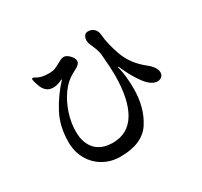

<svg xmlns="http://www.w3.org/2000/svg" viewBox="-167 -1009 1334 1270"><g transform="rotate(-30 500.0 -374.0)"><path d="M696 -484Q694 -484 694 -480Q694 -479 698 -463Q704 -440 708.5 -397.5Q713 -355 713 -308Q713 -165 647.5 -63Q582 39 413 39Q344 39 286.5 7Q229 -25 195.5 -83.5Q162 -142 162 -216Q162 -336 211 -428Q260 -520 329 -594Q331 -596 331 -598Q331 -599 329 -599L325 -598Q318 -593 298 -586Q278 -579 256 -579Q199 -579 176 -643Q163 -679 162 -694Q162 -703 169 -703Q177 -703 194 -692Q222 -675 284 -675Q308 -675 325.5 -682Q343 -689 368 -703Q371 -704 381 -710Q391 -716 400 -718.5Q409 -721 416 -721Q436 -721 458.5 -698Q481 -675 481 -654Q481 -633 452 -616Q437 -607 414 -595Q363 -568 323.5 -512.5Q284 -457 261.5 -388Q239 -319 239 -252Q239 -164 284.5 -115Q330 -66 416 -66Q532 -66 591 -165Q650 -264 650 -450Q650 -501 641 -605Q639 -626 633 -644.5Q627 -663 617 -686Q601 -718 601 -737Q601 -758 610.5 -772.5Q620 -787 640 -787Q667 -787 685 -769.5Q703 -752 705 -722Q710 -652 743.5 -558.5Q777 -465 867 -394Q920 -352 920 -312Q920 -293 906.5 -281.5Q893 -270 875 -270Q830 -270 785 -328.5Q740 -387 701 -477Q698 -484 696 -484Z"/></g></svg>

Font: Shippori Antique B1
Style: Regular
Weight: 400
Designer: FONTDASU
Foundry: FONTDASU / Google Inc. / but / Adobe
Version: Version 2.001